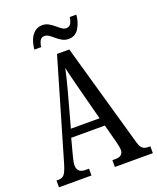

<svg xmlns="http://www.w3.org/2000/svg" viewBox="-162 -992 891 1088"><g transform="rotate(-20 284.0 -448.0)"><path d="M2 0V-41H15Q37 -41 49.5 -56Q62 -71 76 -119L250 -714H324L502 -87Q510 -60 522.5 -50.5Q535 -41 560 -41H568V0H339V-41H357Q404 -41 404 -80Q404 -90 400.5 -106.5Q397 -123 393 -138L366 -240H163L138 -145Q135 -133 131 -116.5Q127 -100 127 -86Q127 -66 138.5 -53.5Q150 -41 177 -41H198V0ZM179 -289H352L302 -480Q291 -525 281.5 -560.5Q272 -596 267 -624Q261 -596 252.5 -561.5Q244 -527 234 -490ZM342 -771Q321 -771 304 -780.5Q287 -790 272.5 -802.5Q258 -815 244.5 -824.5Q231 -834 217 -834Q198 -834 189.5 -817.5Q181 -801 179 -781H138Q140 -810 150 -836.5Q160 -863 179.5 -879.5Q199 -896 227 -896Q247 -896 264 -886.5Q281 -877 295.5 -864.5Q310 -852 323.5 -842.5Q337 -833 350 -833Q370 -833 378.5 -849.5Q387 -866 389 -886H429Q426 -842 404.5 -806.5Q383 -771 342 -771Z"/></g></svg>

Font: Noto Serif Bengali ExtraCondensed
Style: Regular
Weight: 400
Width: 2
Designer: Juan Bruce, Universal Thirst, Indian Type Foundry and the Monotype Design Team.
Foundry: Monotype Imaging Inc.
Version: Version 2.003; ttfautohint (v1.8.4.7-5d5b)